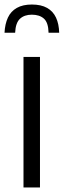

<svg xmlns="http://www.w3.org/2000/svg" viewBox="-40 -830 282 850"><path d="M64 0V-578H137V0ZM-20 -685Q-18 -724 -5 -752Q8 -780 34.5 -795Q61 -810 101 -810Q142 -810 168.5 -795Q195 -780 208 -752Q221 -724 222 -685H175Q174 -730 154.5 -747.5Q135 -765 101 -765Q68 -765 48.5 -747Q29 -729 27 -685Z"/></svg>

Font: Oswald Light
Style: Regular
Weight: 300
Designer: Vernon Adams
Foundry: Vernon Adams
Version: Version 4.103;gftools[0.9.33.dev8+g029e19f]